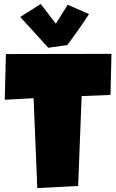

<svg xmlns="http://www.w3.org/2000/svg" viewBox="-20 -960 584 968"><path d="M542 -688.5 537.1 -481.4 391.6 -475.6 374 -22.5 168 -11.7 149.4 -464.8 3.9 -457 9.8 -687.5ZM428.7 -889.2Q419.4 -874 406.2 -854.7Q393.1 -835.4 378.4 -814.5Q363.8 -793.5 348.4 -772.2Q333 -751 319.3 -732.9L223.6 -719.2L82 -874.5L185.5 -939.9L261.7 -840.3L321.3 -936Z"/></svg>

Font: Luckiest Guy RUS-BEL-UKR
Style: Regular
Weight: 400
Designer: Astigmatic (AOETI)
Foundry: Astigmatic (AOETI)
Version: Version 1.00 March 11, 2019, initial release